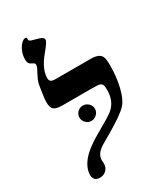

<svg xmlns="http://www.w3.org/2000/svg" viewBox="-205 -909 877 1012"><g transform="rotate(-30 234.0 -403.5)"><path d="M116.2 -415Q77.1 -415 63 -426.5Q48.8 -438 48.8 -471.2Q48.8 -487.8 52.2 -510.3Q55.7 -532.7 60.1 -563Q63 -582.5 69.8 -598.4Q76.7 -614.3 83.5 -627Q90.3 -639.6 95.7 -649.9Q101.1 -660.2 101.1 -668.9Q101.1 -678.2 95 -681.9Q88.9 -685.5 80.1 -689.9Q64 -696.8 64 -722.2Q64 -748.5 73.2 -770.8Q82.5 -793 96.2 -806.9Q109.9 -820.8 120.1 -820.8Q129.9 -820.8 129.9 -813L128.9 -807.1Q128.9 -795.9 152.8 -791Q184.1 -783.2 197 -777.1Q210 -771 210 -759.8Q210 -752 200.9 -738.5Q191.9 -725.1 168.9 -697.3Q116.2 -633.8 116.2 -579.1Q116.2 -564.9 124.3 -559.1Q132.3 -553.2 154.8 -553.2H361.8Q391.1 -553.2 407.2 -546.6Q423.3 -540 430.2 -525.9Q437 -511.7 437 -472.2Q437 -401.4 422.1 -341.1Q407.2 -280.8 382.8 -253.9Q353 -220.2 252 -161.6L199.2 -130.9Q148.9 -101.1 148.9 -63L149.9 -39.1Q149.9 -16.1 134 -1Q118.2 14.2 96.2 14.2Q74.2 14.2 65.2 2.7Q56.2 -8.8 56.2 -22.9Q56.2 -65.9 91.8 -108.9Q127.4 -151.9 225.6 -206.5Q289.6 -242.2 312.5 -260.7Q335.4 -279.3 347.2 -306.2Q358.9 -333 358.9 -368.2Q358.9 -391.6 354.7 -399.9Q350.6 -408.2 340.3 -411.6Q330.1 -415 293 -415ZM159.2 -313.5Q159.2 -333.5 172.9 -347.2Q186.5 -360.8 206.1 -360.8Q224.6 -360.8 239 -347.4Q253.4 -334 253.4 -313.5Q253.4 -295.4 239 -281.5Q224.6 -267.6 206.1 -267.6Q186.5 -267.6 172.9 -281.7Q159.2 -295.9 159.2 -313.5Z"/></g></svg>

Font: Tinos
Style: Bold Italic
Weight: 700
Italic angle: -16.333°
Designer: Steve Matteson
Foundry: Monotype Imaging Inc.
Version: Version 1.23